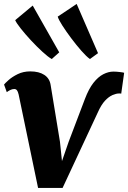

<svg xmlns="http://www.w3.org/2000/svg" viewBox="-31 -918 633 948"><path d="M388.5 -430Q407 -479 430.2 -508.8Q453.5 -538.5 479 -551.5Q504.5 -564.5 529 -564.5Q544 -564.5 562 -562.2Q580 -560 582 -558.5L567.5 -455.5Q565.5 -456.5 562.5 -456.5Q559.5 -456.5 557 -456.5Q543 -456.5 524.8 -448.8Q506.5 -441 487.5 -420.8Q468.5 -400.5 451.5 -362L278 10H157L61 -451.5Q57.5 -466.5 52.5 -472.5Q47.5 -478.5 39.5 -478.5Q29.5 -478.5 19.5 -473.5Q9.5 -468.5 2.5 -463L-11 -500.5Q-6.5 -506.5 11.2 -522.5Q29 -538.5 56.5 -552Q84 -565.5 118.5 -565.5Q161.5 -565.5 187.8 -548.2Q214 -531 219 -498.5L265 -218.5L275 -122.5L308 -218ZM224.5 -626.5Q206 -637 178 -662.8Q150 -688.5 121.2 -719.5Q92.5 -750.5 71 -777.8Q49.5 -805 44 -818.5L130.5 -890.5L261.5 -659.5ZM413 -626.5Q395.5 -639 370.5 -667.5Q345.5 -696 320.2 -729.8Q295 -763.5 276.5 -792.5Q258 -821.5 254 -836L347.5 -898.5L453 -655.5Z"/></svg>

Font: Merriweather 24pt Black
Style: Italic
Weight: 900
Italic angle: -7.8°
Designer: Eben Sorkin
Foundry: Eben Sorkin
Version: Version 2.101